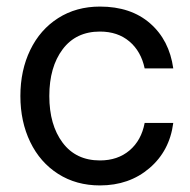

<svg xmlns="http://www.w3.org/2000/svg" viewBox="-20 -552 579 584"><path d="M42 -260Q42 -338 72 -400Q102 -462 157 -497Q212 -532 284 -532Q378 -532 436.5 -481Q495 -430 507 -344H420Q409 -396 373.5 -426Q338 -456 284 -456Q211 -456 170.5 -402Q130 -348 130 -260Q130 -172 170.5 -118Q211 -64 284 -64Q338 -64 374 -94.5Q410 -125 420 -178H507Q496 -93 434.5 -40.5Q373 12 284 12Q212 12 157 -23Q102 -58 72 -120Q42 -182 42 -260Z"/></svg>

Font: Aspekta 400
Style: Regular
Weight: 400
Designer: Ivo Dolenc
Version: Version 2.000